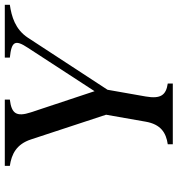

<svg xmlns="http://www.w3.org/2000/svg" viewBox="10 -750 740 800"><g transform="rotate(-90 380.0 -350.0)"><path d="M179 0H432V-21C384 -28 367 -50 378 -113L406 -272L623 -604C658 -657 712 -672 760 -679V-700H540V-679C608 -672 616 -657 581 -604L400 -326L312 -591C292 -652 307 -672 365 -679V-700H89V-679C137 -672 179 -652 199 -591L302 -278L273 -113C262 -50 227 -28 179 -21Z"/></g></svg>

Font: RL Madena Oblique
Style: Regular
Weight: 400
Italic angle: -10°
Designer: I Kadek Wantara Putra
Foundry: Roughlines ID
Version: Version 1.000;Glyphs 3.1.2 (3151)